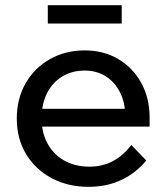

<svg xmlns="http://www.w3.org/2000/svg" viewBox="-20 -707 644 743"><path d="M488 -146 546 -86Q507 -38 450.5 -11Q394 16 323 16Q242 16 179 -18Q116 -52 80.5 -111.5Q45 -171 45 -248Q45 -325 79 -384.5Q113 -444 173 -478Q233 -512 308 -512Q381 -512 437.5 -478.5Q494 -445 526.5 -386.5Q559 -328 559 -251V-245H465V-254Q465 -308 445 -348.5Q425 -389 389.5 -411.5Q354 -434 308 -434Q259 -434 221 -411Q183 -388 162 -346.5Q141 -305 141 -249Q141 -193 164.5 -150.5Q188 -108 230 -85Q272 -62 326 -62Q425 -62 488 -146ZM559 -217H114V-286H543L559 -251ZM451 -616H165V-687H451Z"/></svg>

Font: Wix Madefor Display Medium
Style: Regular
Weight: 500
Designer: Dalton Maag Ltd
Foundry: Dalton Maag Ltd
Version: Version 3.100